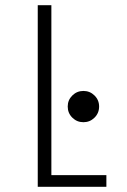

<svg xmlns="http://www.w3.org/2000/svg" viewBox="-20 -720 490 740"><path d="M178 -45H390V0H125.5V-700H178ZM241 -309.5Q241 -334.5 258.8 -352Q276.5 -369.5 301.5 -369.5Q326.5 -369.5 344.2 -352Q362 -334.5 362 -309.5Q362 -284 344.2 -266.5Q326.5 -249 301.5 -249Q276.5 -249 258.8 -266.5Q241 -284 241 -309.5Z"/></svg>

Font: League Mono Condensed UltraLight
Style: Regular
Weight: 200
Width: 1
Designer: Tyler Finck
Foundry: The League of Moveable Type / Tyler Finck
Version: Version 2.210